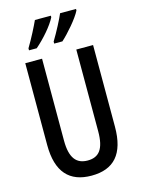

<svg xmlns="http://www.w3.org/2000/svg" viewBox="-138 -1017 811 1105"><g transform="rotate(-15 267.0 -465.0)"><path d="M428 -931V-940H333C321 -911 285 -841 255 -792V-780H304C343 -815 407 -888 428 -931ZM278 -931V-940H183C169 -909 136 -843 105 -792V-780H151C200 -822 256 -886 278 -931ZM469 -227V-714H369V-227C369 -121 335 -80 268 -80C201 -80 165 -122 165 -226V-714H65V-226C65 -65 136 10 267 10C400 10 469 -65 469 -227Z"/></g></svg>

Font: Noto Sans Arabic UI XCn Md
Style: Regular
Weight: 500
Width: 2
Designer: Monotype Design Team, Nadine Chahine and Nizar Qandah
Foundry: Monotype Imaging Inc.
Version: Version 2.010